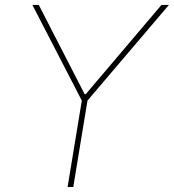

<svg xmlns="http://www.w3.org/2000/svg" viewBox="-20 -747 695 767"><path d="M109.4 -727.3H134.9L318.2 -370.7H322.4L625 -727.3H654.8L329.5 -345.2L272.7 0H250L306.8 -345.2Z"/></svg>

Font: Inter Thin  BETA
Style: Italic
Weight: 100
Italic angle: -9.39999°
Designer: Rasmus Andersson
Foundry: rsms
Version: Version 3.011;git-f93a4a705